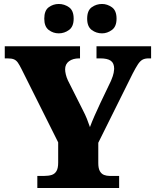

<svg xmlns="http://www.w3.org/2000/svg" viewBox="-20 -947 783 967"><path d="M168 0V-61H203Q225 -61 240.5 -66Q256 -71 264.5 -85.5Q273 -100 273 -128V-230L88 -600Q78 -620 70 -631.5Q62 -643 50.5 -648Q39 -653 17 -653H4V-714H383V-653H379Q347 -653 327.5 -638.5Q308 -624 308 -598Q308 -587 311.5 -572Q315 -557 322 -542L396 -395Q410 -368 417.5 -349Q425 -330 433 -307Q443 -334 456.5 -364.5Q470 -395 485 -427L539 -540Q550 -566 552.5 -580.5Q555 -595 555 -600Q555 -629 538 -641Q521 -653 485 -653H466V-714H741V-653H729Q710 -653 698 -646.5Q686 -640 675 -623.5Q664 -607 648 -576L475 -228V-126Q475 -99 483 -85Q491 -71 504 -66Q517 -61 532 -61H580V0ZM494 -779Q465 -779 442 -796Q419 -813 419 -853Q419 -894 442 -910.5Q465 -927 494 -927Q520 -927 543.5 -910.5Q567 -894 567 -853Q567 -813 543.5 -796Q520 -779 494 -779ZM276 -779Q248 -779 225.5 -796Q203 -813 203 -853Q203 -894 225.5 -910.5Q248 -927 276 -927Q304 -927 327.5 -910.5Q351 -894 351 -853Q351 -813 327.5 -796Q304 -779 276 -779Z"/></svg>

Font: Noto Serif Gujarati Black
Style: Regular
Weight: 900
Version: Version 2.102